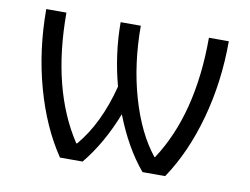

<svg xmlns="http://www.w3.org/2000/svg" viewBox="-62 -607 905 694"><g transform="rotate(10 390.0 -260.0)"><path d="M535 -61Q652 -239 652 -520H725Q725 -370 687.5 -234.5Q650 -99 583 0H500Q435 -77 390 -193Q346 -80 280 0H197Q130 -99 92.5 -234.5Q55 -370 55 -520H129Q129 -239 246 -61H249Q323 -148 359 -289Q328 -405 328 -520H402Q402 -380 437 -258.5Q472 -137 533 -61Z"/></g></svg>

Font: Mplus 1p
Style: Regular
Weight: 400
Version: Version 1.061